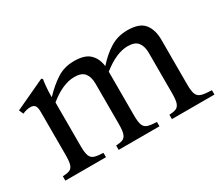

<svg xmlns="http://www.w3.org/2000/svg" viewBox="-85 -670 1023 880"><g transform="rotate(-30 426.5 -230.0)"><path d="M49 0V-23Q72 -24 85 -29Q98 -34 103.5 -50Q109 -66 109 -101V-328Q109 -355 101 -363.5Q93 -372 79 -372Q68 -372 57.5 -369.5Q47 -367 36 -362L26 -385L187 -460L193 -454Q191 -445 188.5 -419Q186 -393 186 -364H188Q226 -404 265.5 -429.5Q305 -455 357 -455Q413 -455 439 -430Q465 -405 470 -363Q507 -405 547.5 -430Q588 -455 639 -455Q703 -455 728 -423.5Q753 -392 753 -340V-101Q753 -66 760 -50Q767 -34 785.5 -29Q804 -24 838 -23V0H613V-23Q635 -24 648 -29Q661 -34 667 -50Q673 -66 673 -101V-316Q673 -351 657.5 -371Q642 -391 604 -391Q544 -391 471 -333V-101Q471 -66 477.5 -50Q484 -34 500.5 -29Q517 -24 547 -23V0H331V-23Q353 -24 366 -29Q379 -34 385 -50Q391 -66 391 -101V-316Q391 -351 375.5 -371Q360 -391 322 -391Q260 -391 189 -333V-101Q189 -66 195.5 -50Q202 -34 218 -29Q234 -24 264 -23V0Z"/></g></svg>

Font: Bona Nova
Style: Regular
Weight: 400
Designer: Mateusz Machalski
Foundry: Capitalics
Version: Version 4.001; ttfautohint (v1.8.3)